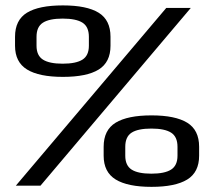

<svg xmlns="http://www.w3.org/2000/svg" viewBox="-20 -704 788 728"><path d="M40 0H133.5L703.5 -674H610.5ZM218.5 -412.5Q309 -412.5 354 -440.2Q399 -468 399 -530.5V-564.5Q399 -628 354 -655.8Q309 -683.5 218.5 -683.5Q127.5 -683.5 82.2 -655.8Q37 -628 37 -564.5V-530.5Q37 -468.5 82.5 -440.5Q128 -412.5 218.5 -412.5ZM217.5 -462.5Q167 -462.5 142.8 -478Q118.5 -493.5 118.5 -530.5V-564.5Q118.5 -602.5 142.8 -618Q167 -633.5 217.5 -633.5Q268.5 -633.5 292.8 -618Q317 -602.5 317 -564.5V-530.5Q317 -493.5 292.8 -478Q268.5 -462.5 217.5 -462.5ZM554.5 4.5Q644.5 4.5 689.8 -23.2Q735 -51 735 -113.5V-147.5Q735 -211 689.8 -238.8Q644.5 -266.5 554.5 -266.5Q464 -266.5 418.5 -238.8Q373 -211 373 -147.5V-113.5Q373 -51.5 418.5 -23.5Q464 4.5 554.5 4.5ZM554 -45.5Q503 -45.5 479 -61Q455 -76.5 455 -113.5V-147.5Q455 -185.5 479 -201Q503 -216.5 554 -216.5Q604.5 -216.5 628.8 -201Q653 -185.5 653 -147.5V-113.5Q653 -76.5 628.8 -61Q604.5 -45.5 554 -45.5Z"/></svg>

Font: Anybody SemiExpanded Medium
Style: Regular
Weight: 500
Width: 6
Version: Version 1.113;gftools[0.9.25]